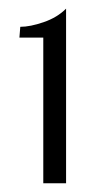

<svg xmlns="http://www.w3.org/2000/svg" viewBox="-20 -769 235 444"><path d="M132.8 -749V-345.2H80.1V-682.1H24.9L26.9 -707Q49.8 -707 81.1 -717.8Q112.3 -728.5 132.8 -749Z"/></svg>

Font: Lobster Two
Style: Regular
Weight: 400
Designer: Pablo Impallari
Foundry: Pablo Impallari. www.impallari.com
Version: Version 1.006